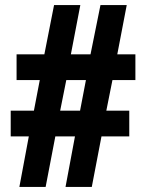

<svg xmlns="http://www.w3.org/2000/svg" viewBox="-20 -733 572 753"><path d="M421 -419H511V-520H440L477 -713H374L335 -520H258L295 -713H192L154 -520H45V-419H136L113 -299H22V-198H93L56 0H159L197 -198H274L237 0H340L378 -198H487V-299H397ZM216 -299 240 -419H317L294 -299Z"/></svg>

Font: Noto Sans Sinhala UI ExtraCondensed ExtraBold
Style: Regular
Weight: 800
Width: 2
Designer: Jelle Bosma - Monotype Design Team
Foundry: Monotype Imaging Inc.
Version: Version 2.006